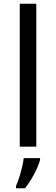

<svg xmlns="http://www.w3.org/2000/svg" viewBox="-20 -780 298 1021"><path d="M173 0H85V-760H173ZM193 70Q189 88 176.5 115.5Q164 143 147.5 171Q131 199 113 221H65V209Q73 192 81.5 165.5Q90 139 97 110.5Q104 82 106 61H193Z"/></svg>

Font: Go Noto Kurrent-Regular
Style: Regular
Weight: 400
Designer: Monotype Design Team
Foundry: Monotype Imaging Inc.
Version: Version 2.012; ttfautohint (v1.8.4.7-5d5b)